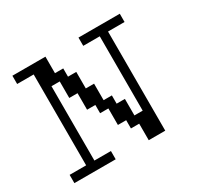

<svg xmlns="http://www.w3.org/2000/svg" viewBox="-163 -1020 1327 1258"><g transform="rotate(-30 500.0 -391.0)"><path d="M62.5 15.6V-46.9H187.5V-734.4H62.5V-796.9H312.5V-671.9H375V-609.4H437.5V-484.4H500V-359.4H562.5V-296.9H625V-171.9H687.5V-734.4H562.5V-796.9H875V-734.4H750V15.6H625V-109.4H562.5V-171.9H500V-296.9H437.5V-359.4H375V-484.4H312.5V-609.4H250V-46.9H375V15.6Z"/></g></svg>

Font: KH Dot Dougenzaka 16
Style: Regular
Weight: 400
Designer: Original version for X68000 by Keitarou Hiraki (http://hp.vector.co.jp/authors/VA000874/) / TrueType conversion by Homem
Version: Version 1.00.20150527